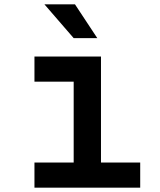

<svg xmlns="http://www.w3.org/2000/svg" viewBox="-20 -866 740 886"><path d="M139 -605H446V-116H627V0H139V-116H320V-489H139ZM429 -690H320L185 -846H326Z"/></svg>

Font: Martian Mono Medium
Style: Regular
Weight: 500
Monospace: yes
Designer: Roman Shamin
Foundry: Evil Martians
Version: Version 1.000; ttfautohint (v1.8.4.7-5d5b)